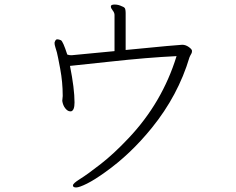

<svg xmlns="http://www.w3.org/2000/svg" viewBox="-20 -771 1040 845"><path d="M220 -583Q224 -598 231.5 -598Q239 -598 248 -594Q257 -590 276 -531Q284 -528 292 -528H296L484 -546V-705Q484 -715 476 -725Q468 -735 468 -742V-744Q469 -751 485 -751Q501 -751 517 -743Q529 -739 531 -731.5Q533 -724 533 -714V-551Q767 -574 782 -574Q797 -574 811 -564Q825 -554 825 -547Q825 -540 822.5 -535.5Q820 -531 818 -527.5Q816 -524 814 -519Q764 -351 648 -208Q554 -92 444 -14Q397 20 363 37Q329 54 315 54Q301 54 301 45Q301 36 332.5 16.5Q364 -3 422.5 -48.5Q481 -94 545 -162Q694 -319 757 -524Q630 -518 462 -499.5Q294 -481 288 -481Q308 -381 308 -320Q308 -285 293 -281H289Q278 -281 267.5 -294Q257 -307 254 -327L256 -348V-351Q256 -409 245 -468Q234 -527 230.5 -540Q227 -553 223.5 -563.5Q220 -574 220 -583Z"/></svg>

Font: ToneOZ-Pinyin-WenKai-Light
Style: Light
Weight: 300
Designer: Fontworks Inc.
Foundry: ToneOZ
Version: Version 0.240331